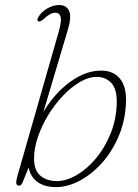

<svg xmlns="http://www.w3.org/2000/svg" viewBox="-20 -737 551 764"><path d="M213 -608.5Q226 -654 221.2 -670.2Q216.5 -686.5 200 -686.5Q181 -686.5 154.5 -662Q139.5 -648.5 133 -652Q124.5 -656 133 -669.5Q144 -689 167.5 -703Q191 -717 216 -717Q243.5 -717 254.5 -694.5Q265.5 -672 250.5 -620.5L152.5 -291Q179.5 -337.5 216.5 -374.8Q253.5 -412 296 -434Q338.5 -456 383 -456Q430 -456 456 -425.5Q482 -395 481.5 -339Q480.5 -265 455 -201.8Q429.5 -138.5 388.5 -91.8Q347.5 -45 298.8 -18.8Q250 7.5 203 7.5Q158.5 7.5 130 -12.2Q101.5 -32 94 -70.5L70.5 -12.5Q64.5 2 55.5 2Q48.5 2 45.5 -4.8Q42.5 -11.5 49 -35.5ZM365 -431Q332 -431 297 -410.2Q262 -389.5 229.5 -355Q197 -320.5 171.2 -278Q145.5 -235.5 130.5 -191Q115.5 -146.5 115.5 -107Q115.5 -59 140.8 -37.8Q166 -16.5 206 -16.5Q244.5 -16.5 285.8 -40.8Q327 -65 362.8 -108Q398.5 -151 421 -207.8Q443.5 -264.5 444.5 -329Q445.5 -383 422.8 -407Q400 -431 365 -431Z"/></svg>

Font: Fraunces 9pt Soft Thin
Style: Italic
Weight: 100
Italic angle: -16°
Version: Version 1.000;[b76b70a41]